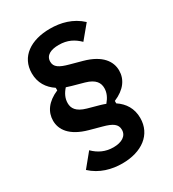

<svg xmlns="http://www.w3.org/2000/svg" viewBox="-207 -821 983 1093"><g transform="rotate(-30 284.5 -274.5)"><path d="M488 -13C488 -76 458 -122 411 -153V-169C485 -200 519 -250 519 -307C519 -366 481 -426 368 -457L291 -478C231 -494 204 -511 204 -546C204 -588 242 -605 293 -605C351 -605 389 -584 424 -550L497 -638C439 -692 367 -710 296 -710C170 -710 80 -650 80 -541C80 -479 110 -433 157 -402V-385C84 -354 50 -304 50 -247C50 -189 87 -130 200 -99L277 -78C337 -62 364 -44 364 -7C364 34 327 56 273 56C221 56 179 36 144 1L72 89C129 142 202 161 271 161C399 161 488 96 488 -13ZM396 -262C396 -232 383 -205 361 -179C350 -183 339 -187 328 -190L252 -211C188 -229 172 -259 172 -292C172 -323 185 -350 208 -376C219 -372 229 -369 240 -366L316 -345C380 -327 396 -296 396 -262Z"/></g></svg>

Font: LVC Sans
Style: Bold
Weight: 700
Designer: Mike Abbink, Paul van der Laan, Pieter van Rosmalen
Foundry: Bold Monday
Version: Version 3.0